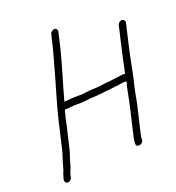

<svg xmlns="http://www.w3.org/2000/svg" viewBox="-131 -791 854 932"><g transform="rotate(-20 295.5 -325.0)"><path d="M554 -596 525 -471C518 -442 514 -416 507 -387C505 -380 504 -373 503 -365H499C493 -366 487 -365 480 -364L463 -362C450 -361 440 -358 425 -357L401 -355C378 -352 353 -348 330 -348C306 -348 285 -342 262 -342H237C215 -342 198 -338 179 -338C202 -425 233 -517 253 -604L268 -667C270 -677 264 -686 254 -686C244 -686 233 -677 231 -667L216 -604C209 -574 200 -547 192 -516C168 -427 138 -335 117 -245C115 -231 111 -218 108 -205L88 -119C84 -101 78 -88 73 -71C70 -58 65 -44 62 -32C61 -28 60 -23 56 -16C53 -7 50 2 48 9L46 18C45 28 51 36 62 36C71 36 82 27 83 17L85 7C87 -3 96 -22 99 -31C102 -43 107 -57 110 -70C116 -86 121 -102 125 -119L145 -205C148 -218 152 -231 154 -245C157 -259 160 -273 164 -286C165 -291 166 -296 168 -301C189 -301 205 -305 228 -305H253C276 -305 299 -311 323 -311C332 -311 340 -312 349 -313C386 -316 423 -321 459 -325L477 -328C482 -329 485 -329 488 -328H496C495 -319 493 -312 490 -305L483 -271C478 -248 475 -227 469 -203L436 -62C432 -46 433 -40 432 -29C430 -6 468 -12 470 -35C470 -44 470 -47 473 -62L506 -203C512 -228 514 -247 519 -270L527 -305C534 -329 539 -363 545 -388C551 -416 555 -442 562 -471L591 -596C593 -606 586 -615 576 -615C566 -615 556 -606 554 -596Z"/></g></svg>

Font: Electronic
Style: SeLtIt
Weight: 300
Version: Version 1.011